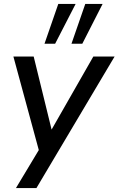

<svg xmlns="http://www.w3.org/2000/svg" viewBox="-20 -775 602 975"><path d="M61 180 177 -13 48 -488H151L242 -117L454 -488H562L165 180ZM343 -553 413 -755H501L398 -553ZM206 -553 276 -755H364L260 -553Z"/></svg>

Font: Nunito Sans SemiBold
Style: Italic
Weight: 600
Italic angle: -9°
Designer: Vernon Adams
Foundry: Vernon Adams
Version: Version 3.006; ttfautohint (v1.8.3)